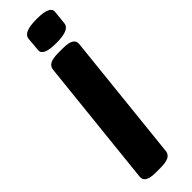

<svg xmlns="http://www.w3.org/2000/svg" viewBox="-300 -880 880 880"><g transform="rotate(-45 140.0 -440.0)"><path d="M84 2Q16 2 20 -37L86 -664Q88 -684 105 -693Q122 -702 158 -702H189Q258 -702 254 -663L188 -36Q186 -16 169 -7Q152 2 115 2ZM183 -740Q138 -740 118.5 -749.5Q99 -759 101 -777L107 -845Q109 -863 130.5 -872.5Q152 -882 198 -882Q243 -882 262.5 -872.5Q282 -863 280 -845L273 -777Q271 -759 249.5 -749.5Q228 -740 183 -740Z"/></g></svg>

Font: Asap Condensed Condensed ExtraBold
Style: Italic
Weight: 800
Width: 3
Italic angle: -6°
Designer: Pablo Cosgaya
Foundry: Omnibus-Type
Version: Version 3.001; ttfautohint (v1.8.4.7-5d5b)